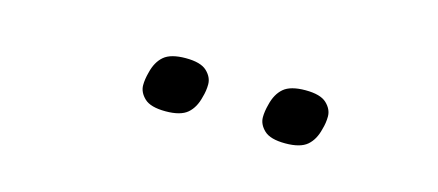

<svg xmlns="http://www.w3.org/2000/svg" viewBox="-25 -816 650 285"><g transform="rotate(15 300.0 -673.0)"><path d="M229 -631Q206 -631 196.5 -640Q187 -649 187 -660Q187 -669 190 -680Q194 -697 204.5 -706Q215 -715 238 -715Q261 -715 270.5 -706Q280 -697 280 -686Q280 -676 277 -666Q273 -649 262.5 -640Q252 -631 229 -631ZM413 -631Q390 -631 380.5 -640Q371 -649 371 -660Q371 -669 374 -680Q378 -697 388.5 -706Q399 -715 422 -715Q445 -715 454.5 -706Q464 -697 464 -686Q464 -676 461 -666Q457 -649 446.5 -640Q436 -631 413 -631Z"/></g></svg>

Font: IBM Plex Mono Light
Style: Italic
Weight: 300
Italic angle: -9°
Monospace: yes
Designer: Mike Abbink, Paul van der Laan, Pieter van Rosmalen
Foundry: Bold Monday
Version: Version 2.3